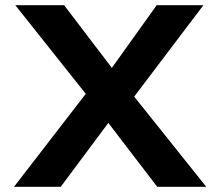

<svg xmlns="http://www.w3.org/2000/svg" viewBox="-20 -720 849 740"><path d="M586 0 345 -315 39 -700H227L461 -393L775 0ZM34 0 328 -381 439 -302 214 0ZM480 -325 370 -401 584 -700H764Z"/></svg>

Font: Lexend Exa SemiBold
Style: Regular
Weight: 600
Designer: Bonnie Shaver-Troup, Thomas Jockin
Foundry: Lexend
Version: Version 1.007